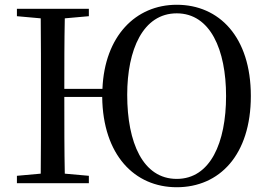

<svg xmlns="http://www.w3.org/2000/svg" viewBox="-20 -769 1128 806"><path d="M722 -18C580 -18 514 -170 514 -371C514 -560 580 -713 722 -713C863 -713 929 -560 929 -366C929 -170 863 -18 722 -18ZM722 17C901 17 1033 -118 1033 -366C1033 -614 900 -749 722 -749C549 -749 419 -617 410 -396H250C250 -496 250 -595 252 -692L353 -701V-732H51V-701L151 -692C152 -593 152 -493 152 -392V-339C152 -239 152 -138 151 -40L51 -31V0H353V-31L252 -40C250 -138 250 -238 250 -362H409C412 -118 545 17 722 17Z"/></svg>

Font: Noto Serif JP Medium
Style: Regular
Weight: 500
Designer: Ryoko NISHIZUKA 西塚涼子 (kana & ideographs); Frank Grießhammer (Latin, Greek & Cyrillic); Wenlong ZHANG 张文龙 (bopomofo); San
Foundry: Adobe
Version: Version 2.001;hotconv 1.1.0;makeotfexe 2.6.0